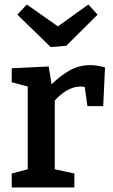

<svg xmlns="http://www.w3.org/2000/svg" viewBox="-20 -832 501 852"><path d="M32 0V-62L103 -81V-448L32 -467V-529L196 -537L209 -458Q250 -498 291 -520.5Q332 -543 379 -543Q410 -543 446 -533L438 -361H368L356 -446Q348 -448 338 -448Q307 -448 277.5 -431Q248 -414 223 -386V-81L310 -62V0ZM372 -812 413 -767 274 -629 205 -623 57 -767 99 -812 237 -715Z"/></svg>

Font: Bitter SemiBold
Style: Regular
Weight: 600
Designer: Sol Matas, and Bitter project Authors
Foundry: Sol Matas
Version: Version 2.001